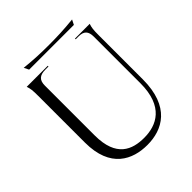

<svg xmlns="http://www.w3.org/2000/svg" viewBox="-223 -959 1123 1123"><g transform="rotate(-45 338.5 -397.5)"><path d="M349 18C474 18 601 -47 601 -273V-638C601 -682 603 -698 611 -722H489V-716H513C556 -716 575 -697 575 -652V-267C575 -74 468 -25 365 -25C268 -25 170 -60 170 -240V-652C170 -697 191 -716 238 -716H264V-722H90C98 -698 100 -682 100 -638V-251C100 -39 228 18 349 18ZM156 -813 171 -783H541L556 -813C478 -805 420 -803 356 -803C284 -803 234 -805 156 -813Z"/></g></svg>

Font: Sinistre
Style: Regular
Weight: 400
Designer: Jules Durand
Foundry: Collletttivo
Version: Version 69.420;Glyphs 3.2 (3217)